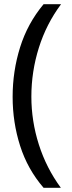

<svg xmlns="http://www.w3.org/2000/svg" viewBox="-20 -734 340 912"><path d="M40 -274Q40 -396 75.5 -509.5Q111 -623 187 -714H270Q200 -620 164.5 -507Q129 -394 129 -275Q129 -159 164.5 -47.5Q200 64 269 158H187Q111 70 75.5 -41.5Q40 -153 40 -274Z"/></svg>

Font: Noto Sans Lydian
Style: Regular
Weight: 400
Designer: Monotype Design Team
Foundry: Monotype Imaging Inc.
Version: Version 2.002; ttfautohint (v1.8.4.7-5d5b)